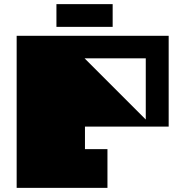

<svg xmlns="http://www.w3.org/2000/svg" viewBox="-20 -902 866 922"><path d="M680 -622H386L680 -328ZM790 -730V-294H388V-186H496V0H60V-730ZM521 -773H251V-882H521Z"/></svg>

Font: El Pececito
Style: Regular
Weight: 400
Designer: deFharo
Foundry: deFharo
Version: El Pececito Version 1.000